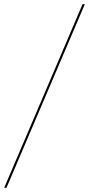

<svg xmlns="http://www.w3.org/2000/svg" viewBox="-98 -780 427 921"><path d="M-78 121 298 -760H309L-67 121Z"/></svg>

Font: Noto Serif Display Condensed ExtraLight
Style: Italic
Weight: 200
Width: 3
Italic angle: -12°
Designer: Monotype Design Team
Foundry: Monotype Imaging Inc.
Version: Version 2.009